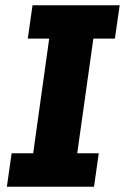

<svg xmlns="http://www.w3.org/2000/svg" viewBox="-20 -706 472 726"><path d="M6 0 24 -126.5H105.5L166 -560H85L103 -686H432.5L414.5 -560H333L272 -126.5H353.5L335.5 0Z"/></svg>

Font: Chivo Medium
Style: Italic
Weight: 500
Italic angle: -8.05°
Designer: Hector Gatti
Foundry: Omnibus-Type
Version: Version 2.002